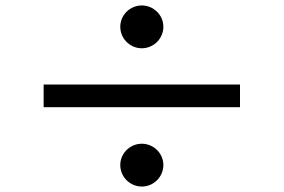

<svg xmlns="http://www.w3.org/2000/svg" viewBox="-20 -707 1040 704"><path d="M500 -687C457 -687 421 -652 421 -609C421 -565 457 -530 500 -530C543 -530 579 -565 579 -609C579 -652 543 -687 500 -687ZM140 -314H860V-397H140ZM421 -102C421 -58 457 -23 500 -23C543 -23 579 -58 579 -102C579 -145 543 -180 500 -180C457 -180 421 -145 421 -102Z"/></svg>

Font: コーポレート・ロゴ ver3 Medium
Style: Regular
Weight: 500
Designer: [KANA_main] LOGOTYPE.JP [Source Han Sans] Ryoko NISHIZUKA 西塚涼子 (kana, bopomofo & ideographs); Paul D. Hunt (Latin, Greek
Version: Version 12.001;FEAKit 1.0